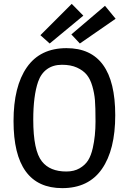

<svg xmlns="http://www.w3.org/2000/svg" viewBox="-20 -961 666 993"><path d="M351 -941 411 -880 237 -736 189 -779ZM523 -931 578 -864 393 -736 349 -783ZM177 -538Q152 -465 152 -342Q152 -182 197 -126Q238 -74 323 -74Q363 -74 391.5 -90.5Q420 -107 435.5 -131.5Q451 -156 460 -196Q474 -258 474 -333Q474 -408 471 -443.5Q468 -479 457.5 -515.5Q447 -552 428.5 -574.5Q410 -597 378 -611.5Q346 -626 300.5 -626Q255 -626 223.5 -603.5Q192 -581 177 -538ZM324 -712Q576 -712 576 -365Q576 -186 507 -87Q438 12 302 12Q50 12 50 -335Q50 -514 119 -613Q188 -712 324 -712Z"/></svg>

Font: Magra
Style: Regular
Weight: 400
Designer: Viviana Monsalve
Foundry: Viviana Monsalve
Version: Version 1.001